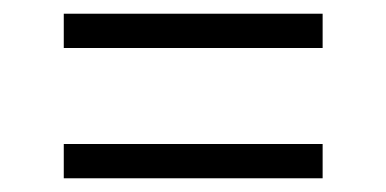

<svg xmlns="http://www.w3.org/2000/svg" viewBox="-20 -520 563 280"><path d="M73 -450V-500H450.5V-450ZM73 -260V-310H450.5V-260Z"/></svg>

Font: Encode Sans Semi Condensed Light
Style: Regular
Weight: 300
Width: 4
Designer: Multiple Designers
Foundry: Impallari Type
Version: Version 2.000